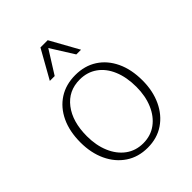

<svg xmlns="http://www.w3.org/2000/svg" viewBox="-219 -893 1024 1024"><g transform="rotate(-45 292.5 -381.5)"><path d="M293 9.8Q222.2 9.8 169.4 -25.6Q116.7 -61 87.6 -123Q58.6 -185.1 58.6 -264.2Q58.6 -347.2 87.6 -408.7Q116.7 -470.2 169.4 -504.2Q222.2 -538.1 293 -538.1Q363.8 -538.1 416.3 -504.2Q468.8 -470.2 497.8 -408.7Q526.9 -347.2 526.9 -264.2Q526.9 -185.1 497.8 -123Q468.8 -61 416.3 -25.6Q363.8 9.8 293 9.8ZM293 -23.9Q349.6 -23.9 391.6 -54.9Q433.6 -85.9 456.5 -140.1Q479.5 -194.3 479.5 -262.7Q479.5 -335.9 456.5 -390.4Q433.6 -444.8 391.6 -474.6Q349.6 -504.4 293 -504.4Q207.5 -504.4 157 -438.7Q106.4 -373 106.4 -263.2Q106.4 -194.3 129.4 -140.1Q152.3 -85.9 194.3 -54.9Q236.3 -23.9 293 -23.9ZM175.3 -611.8 266.1 -773.4H320.8L410.6 -611.8H375L293.5 -741.7L211.9 -611.8Z"/></g></svg>

Font: Comme Thin
Style: Regular
Weight: 250
Version: Version 1.000;gftools[0.9.27]